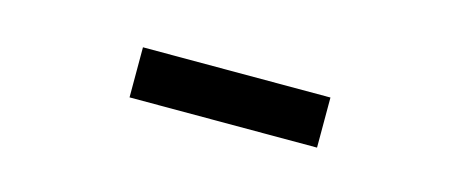

<svg xmlns="http://www.w3.org/2000/svg" viewBox="-24 -788 641 274"><g transform="rotate(15 296.5 -651.0)"><path d="M443 -614H166V-688H443Z"/></g></svg>

Font: Wix Madefor Text Medium
Style: Regular
Weight: 500
Designer: Dalton Maag Ltd
Foundry: Dalton Maag Ltd
Version: Version 3.100